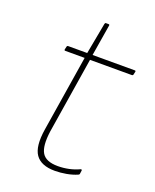

<svg xmlns="http://www.w3.org/2000/svg" viewBox="-122 -690 626 774"><g transform="rotate(20 191.0 -303.0)"><path d="M207 12Q148 12 124.5 -21.5Q101 -55 113 -131L165 -457H82Q77 -457 78 -462L81 -475Q82 -479 87 -479H168L193 -613Q194 -618 198 -618H209Q214 -618 213 -613L191 -479H372Q377 -479 376 -474L373 -461Q372 -457 367 -457H188L136 -131Q127 -66 144 -38Q161 -10 212 -10Q236 -10 259.5 -15Q283 -20 304 -30Q309 -31 309 -26L307 -12Q307 -8 302 -6Q281 3 256 7.5Q231 12 207 12Z"/></g></svg>

Font: Sofia Sans Thin
Style: Italic
Weight: 250
Italic angle: -9°
Version: Version 4.100-B